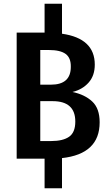

<svg xmlns="http://www.w3.org/2000/svg" viewBox="-20 -847 580 1025"><path d="M512 -194Q512 -25 311 -3V158H218V0H69V-673H218V-827H311V-667Q486 -642 486 -502Q486 -443 453 -406Q420 -369 367 -356Q433 -342 472.5 -305Q512 -268 512 -194ZM241 -580H195V-395H252Q358 -395 358 -490Q359 -538 330.5 -559Q302 -580 241 -580ZM253 -94Q316 -94 349 -117Q382 -140 382 -198Q382 -307 261 -307H195V-94Z"/></svg>

Font: Fira Sans Condensed Medium
Style: Regular
Weight: 500
Width: 3
Designer: Carrois Corporate & Edenspiekermann AG
Foundry: Carrois Corporate GbR & Edenspiekermann AG
Version: Version 4.203;PS 004.203;hotconv 1.0.88;makeotf.lib2.5.64775